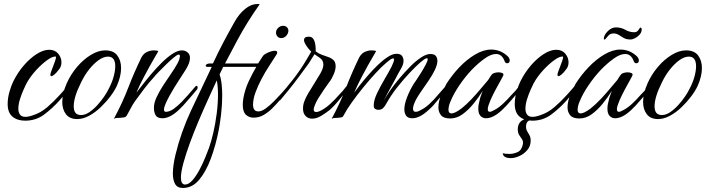

<svg xmlns="http://www.w3.org/2000/svg" viewBox="-20 -584 3504 953"><path d="M105 15Q66 15 42 -5Q18 -25 18 -68Q18 -98 27.5 -130.5Q37 -163 47 -182Q68 -224 98 -259Q128 -294 161.5 -315.5Q195 -337 224 -337Q253 -337 269 -317.5Q285 -298 285 -275Q285 -255 274 -241Q260 -222 250 -214Q240 -206 235 -206Q230 -206 230 -213Q230 -219 235 -232Q237 -238 243 -253Q249 -268 254 -283Q259 -298 258 -303Q243 -306 215.5 -286.5Q188 -267 159 -235.5Q130 -204 111 -169Q107 -161 97 -139Q87 -117 79 -91.5Q71 -66 71 -44Q71 -27 79 -15.5Q87 -4 106 -4Q122 -4 144 -12Q182 -24 214.5 -52Q247 -80 275 -111Q285 -122 294 -132Q303 -142 311 -152Q313 -154 314.5 -155.5Q316 -157 317 -157Q322 -157 322 -149Q322 -142 318 -137Q308 -124 297 -111Q286 -98 275 -85Q242 -48 200.5 -16.5Q159 15 105 15Z M363 7Q326 7 307.5 -17Q289 -41 289 -78Q289 -120 311 -170Q331 -215 362.5 -252Q394 -289 431 -311.5Q468 -334 502 -334Q543 -334 562 -309Q581 -284 581 -246Q581 -205 560 -158Q549 -134 528 -106Q507 -78 480 -52Q453 -26 422.5 -9.5Q392 7 363 7ZM382 -13Q403 -13 424 -27.5Q445 -42 464 -63Q483 -84 497.5 -105.5Q512 -127 519 -142Q536 -174 544 -203.5Q552 -233 552 -255Q552 -303 516 -303Q494 -303 469.5 -285.5Q445 -268 422 -239Q399 -210 382 -174Q346 -102 346 -57Q346 -21 369 -15Q372 -14 375 -13.5Q378 -13 382 -13Z M545 6Q588 -74 616.5 -148.5Q645 -223 682 -299Q693 -319 710 -326.5Q727 -334 743 -334Q756 -334 766 -331Q763 -324 750.5 -303.5Q738 -283 724 -257Q714 -239 694 -201.5Q674 -164 657 -124Q666 -135 685 -160Q704 -185 729 -214.5Q754 -244 781.5 -271.5Q809 -299 835.5 -316.5Q862 -334 883 -334Q899 -334 911 -324Q923 -314 923 -297Q923 -272 902 -238.5Q881 -205 860 -173Q856 -167 845.5 -150Q835 -133 823 -111.5Q811 -90 802.5 -70.5Q794 -51 794 -40Q794 -29 803 -29Q822 -29 842.5 -44Q863 -59 882 -78.5Q901 -98 912 -111Q923 -123 932 -134Q941 -145 950 -155Q953 -158 955 -158Q961 -158 961 -149Q961 -143 957 -139Q946 -126 935 -112.5Q924 -99 912 -86Q901 -73 889.5 -60.5Q878 -48 866 -37Q823 3 786 3Q761 3 752.5 -12Q744 -27 744 -49Q744 -73 757 -101Q770 -129 789 -158.5Q808 -188 827.5 -216Q847 -244 860 -267.5Q873 -291 873 -307Q873 -313 866 -313Q860 -313 842.5 -298.5Q825 -284 805 -264.5Q785 -245 767.5 -227Q750 -209 744 -201Q719 -174 695.5 -143Q672 -112 651 -83Q639 -66 630 -48.5Q621 -31 610 -12Q605 -3 596.5 -1.5Q588 0 574 1Q564 1 558 1.5Q552 2 545 6Z M888 349Q860 349 849 329Q838 309 838 277Q838 257 841.5 233Q845 209 851 184Q878 72 928.5 -36Q979 -144 1031 -252H1012Q1001 -252 1001 -258Q1001 -262 1006.5 -265.5Q1012 -269 1022 -269H1037Q1063 -325 1088 -372.5Q1113 -420 1144 -475Q1167 -516 1197 -540Q1227 -564 1256 -564Q1259 -564 1262.5 -564Q1266 -564 1269 -563Q1236 -516 1209.5 -473.5Q1183 -431 1157 -382.5Q1131 -334 1097 -269H1261L1283 -303Q1288 -313 1309 -322.5Q1330 -332 1344 -332Q1356 -332 1356 -324Q1356 -317 1351 -311Q1336 -287 1316 -256.5Q1296 -226 1278 -192Q1260 -158 1248 -125Q1236 -92 1236 -64Q1236 -49 1242 -40Q1248 -31 1263 -31Q1279 -31 1300 -46.5Q1321 -62 1340 -81.5Q1359 -101 1369 -112Q1379 -123 1388 -133Q1397 -143 1406 -154Q1408 -157 1411 -157Q1417 -157 1417 -149Q1417 -144 1412 -139Q1391 -113 1368 -86Q1352 -67 1332 -47Q1312 -27 1289 -13.5Q1266 0 1238 0Q1216 0 1200.5 -14.5Q1185 -29 1185 -64Q1185 -79 1188 -97Q1196 -141 1215 -181.5Q1234 -222 1252 -252H1088L1070 -215Q1077 -195 1080 -167.5Q1083 -140 1083 -111Q1083 -65 1077.5 -18Q1072 29 1066 60Q1051 137 1026.5 203Q1002 269 968 309Q934 349 888 349ZM1376 -395Q1364 -395 1357 -403Q1350 -411 1350 -422Q1350 -436 1361 -446Q1372 -456 1385 -456Q1398 -456 1405.5 -447.5Q1413 -439 1411 -426Q1408 -413 1398.5 -404Q1389 -395 1376 -395ZM898 332Q917 332 935.5 310.5Q954 289 970.5 258Q987 227 999 197Q1011 167 1017 151Q1028 121 1038.5 76Q1049 31 1055.5 -19.5Q1062 -70 1062 -116Q1062 -155 1056 -185Q1038 -146 1014.5 -94.5Q991 -43 967 13.5Q943 70 923 124.5Q903 179 890.5 224.5Q878 270 878 298Q878 331 898 332Z M1529 5Q1510 5 1497 -8Q1484 -21 1484 -45Q1484 -56 1486 -65.5Q1488 -75 1491 -82Q1496 -97 1510 -121Q1524 -145 1541 -171.5Q1558 -198 1570 -219Q1585 -245 1585 -264Q1585 -285 1567 -297Q1560 -302 1553 -306.5Q1546 -311 1541 -315L1513 -270Q1489 -237 1463 -202Q1437 -167 1413 -137.5Q1389 -108 1372 -88Q1369 -85 1366 -85Q1361 -85 1358 -90Q1355 -95 1359 -99Q1398 -143 1434 -189Q1470 -235 1501 -287L1525 -328Q1521 -331 1512.5 -341Q1504 -351 1496.5 -363.5Q1489 -376 1489 -385Q1489 -393 1494.5 -397.5Q1500 -402 1514 -402Q1548 -402 1547 -329Q1561 -318 1578 -312Q1595 -306 1610.5 -300.5Q1626 -295 1636 -285Q1646 -275 1646 -255Q1646 -238 1636.5 -215.5Q1627 -193 1614 -176Q1603 -161 1588.5 -140Q1574 -119 1561 -98Q1548 -77 1542 -60Q1537 -47 1537 -41Q1537 -28 1549 -28Q1560 -28 1576 -37Q1597 -48 1619.5 -68.5Q1642 -89 1661 -111Q1672 -122 1681 -132.5Q1690 -143 1698 -154Q1701 -157 1703 -157Q1709 -157 1709 -148Q1709 -143 1705 -139Q1684 -114 1662 -86.5Q1640 -59 1615 -37Q1600 -25 1576 -10Q1552 5 1529 5Z M1626 6Q1669 -74 1697.5 -148.5Q1726 -223 1763 -299Q1774 -319 1791 -326.5Q1808 -334 1824 -334Q1837 -334 1847 -331Q1844 -324 1831.5 -303.5Q1819 -283 1805 -257Q1795 -239 1775 -201.5Q1755 -164 1738 -124Q1747 -137 1765.5 -160.5Q1784 -184 1807.5 -211Q1831 -238 1856 -262Q1881 -286 1905 -301.5Q1929 -317 1948 -317Q1968 -317 1975.5 -306.5Q1983 -296 1983 -282Q1983 -264 1969.5 -241.5Q1956 -219 1942 -191Q1934 -176 1922.5 -155.5Q1911 -135 1900.5 -115.5Q1890 -96 1884 -83Q1894 -102 1914 -131.5Q1934 -161 1960.5 -192.5Q1987 -224 2015 -252.5Q2043 -281 2069.5 -298.5Q2096 -316 2116 -316Q2136 -316 2143.5 -306Q2151 -296 2151 -282Q2151 -263 2138.5 -237Q2126 -211 2107.5 -184Q2089 -157 2071.5 -132Q2054 -107 2044 -88Q2030 -60 2030 -45Q2030 -29 2043 -29Q2054 -29 2067 -37Q2090 -48 2112 -68.5Q2134 -89 2153 -112Q2163 -124 2174.5 -136.5Q2186 -149 2190 -154Q2192 -157 2195 -157Q2201 -157 2201 -149Q2201 -144 2196 -139Q2186 -126 2175 -112.5Q2164 -99 2152 -86Q2142 -73 2130.5 -60.5Q2119 -48 2106 -37Q2063 3 2026 3Q2005 3 1996 -9.5Q1987 -22 1987 -41Q1987 -67 2000.5 -101.5Q2014 -136 2033 -167Q2035 -170 2046 -186Q2057 -202 2070 -223Q2083 -244 2093 -263Q2103 -282 2103 -290Q2103 -297 2094.5 -294Q2086 -291 2066 -274Q2042 -253 2012 -221Q1982 -189 1951.5 -150.5Q1921 -112 1897 -69Q1892 -59 1883 -49Q1874 -39 1859 -39H1856Q1850 -39 1842.5 -43Q1835 -47 1835 -61Q1835 -86 1851 -120Q1867 -154 1888 -189.5Q1909 -225 1924 -254Q1929 -265 1932.5 -274Q1936 -283 1936 -288Q1936 -296 1927.5 -293.5Q1919 -291 1899 -274Q1875 -254 1844.5 -221Q1814 -188 1783 -150Q1752 -112 1726 -75.5Q1700 -39 1686 -12Q1682 -3 1675.5 -1.5Q1669 0 1655 1Q1645 1 1639 1.5Q1633 2 1626 6Z M2215 4Q2182 4 2169 -12Q2156 -28 2156 -51Q2156 -81 2170.5 -115Q2185 -149 2196 -168Q2223 -211 2260 -250Q2297 -289 2338.5 -313.5Q2380 -338 2418 -338Q2438 -338 2457 -331.5Q2476 -325 2494 -310Q2503 -303 2506.5 -296.5Q2510 -290 2510 -285Q2510 -270 2497 -270Q2488 -270 2484 -282Q2471 -316 2442 -316Q2417 -316 2385 -293Q2353 -270 2322 -238Q2288 -202 2260 -160.5Q2232 -119 2218 -85Q2211 -70 2208.5 -58.5Q2206 -47 2206 -39Q2206 -21 2221 -21Q2238 -21 2271 -46Q2295 -65 2320.5 -92Q2346 -119 2368 -145.5Q2390 -172 2403 -187Q2408 -195 2412.5 -202Q2417 -209 2421 -214Q2425 -219 2434.5 -222Q2444 -225 2454 -225Q2466 -225 2474 -221Q2482 -217 2477 -207Q2477 -206 2466 -186.5Q2455 -167 2440.5 -140Q2426 -113 2415 -88Q2409 -74 2405 -62Q2401 -50 2401 -42Q2401 -29 2411 -29Q2418 -29 2432 -37Q2454 -48 2476.5 -69Q2499 -90 2518 -112Q2529 -123 2538 -133Q2547 -143 2555 -154Q2558 -157 2560 -157Q2566 -157 2566 -148Q2566 -143 2562 -139Q2551 -126 2540 -112.5Q2529 -99 2517 -86Q2506 -73 2494.5 -60.5Q2483 -48 2471 -37Q2428 3 2392 3Q2376 3 2365 -8.5Q2354 -20 2354 -45Q2354 -64 2361 -88Q2363 -99 2367.5 -110Q2372 -121 2376 -133Q2356 -101 2330.5 -69.5Q2305 -38 2276 -17Q2247 4 2215 4Z M2622 15Q2583 15 2559 -5Q2535 -25 2535 -68Q2535 -98 2544.5 -130.5Q2554 -163 2564 -182Q2585 -224 2615 -259Q2645 -294 2678.5 -315.5Q2712 -337 2741 -337Q2770 -337 2786 -317.5Q2802 -298 2802 -275Q2802 -255 2791 -241Q2777 -222 2767 -214Q2757 -206 2752 -206Q2747 -206 2747 -213Q2747 -219 2752 -232Q2754 -238 2760 -253Q2766 -268 2771 -283Q2776 -298 2775 -303Q2760 -306 2732.5 -286.5Q2705 -267 2676 -235.5Q2647 -204 2628 -169Q2624 -161 2614 -139Q2604 -117 2596 -91.5Q2588 -66 2588 -44Q2588 -27 2596 -15.5Q2604 -4 2623 -4Q2639 -4 2661 -12Q2699 -24 2731.5 -52Q2764 -80 2792 -111Q2802 -122 2811 -132Q2820 -142 2828 -152Q2830 -154 2831.5 -155.5Q2833 -157 2834 -157Q2839 -157 2839 -149Q2839 -142 2835 -137Q2825 -124 2814 -111Q2803 -98 2792 -85Q2759 -48 2717.5 -16.5Q2676 15 2622 15ZM2514 201Q2499 201 2488 195.5Q2477 190 2475 177Q2481 178 2490 179Q2499 180 2509 180Q2529 180 2549 171Q2569 162 2575 133Q2578 118 2571.5 108Q2565 98 2557.5 87Q2550 76 2550 58Q2550 26 2574.5 12Q2599 -2 2630 -2Q2639 -2 2639 4Q2617 8 2604 15.5Q2591 23 2591 44Q2591 58 2597 68Q2603 78 2608.5 88Q2614 98 2614 114Q2614 141 2597.5 160.5Q2581 180 2558 190.5Q2535 201 2514 201Z M2856 4Q2823 4 2810 -12Q2797 -28 2797 -51Q2797 -81 2811.5 -115Q2826 -149 2837 -168Q2864 -211 2901 -250Q2938 -289 2979.5 -313.5Q3021 -338 3059 -338Q3079 -338 3098 -331.5Q3117 -325 3135 -310Q3144 -303 3147.5 -296.5Q3151 -290 3151 -285Q3151 -270 3138 -270Q3129 -270 3125 -282Q3112 -316 3083 -316Q3058 -316 3026 -293Q2994 -270 2963 -238Q2929 -202 2901 -160.5Q2873 -119 2859 -85Q2852 -70 2849.5 -58.5Q2847 -47 2847 -39Q2847 -21 2862 -21Q2879 -21 2912 -46Q2936 -65 2961.5 -92Q2987 -119 3009 -145.5Q3031 -172 3044 -187Q3049 -195 3053.5 -202Q3058 -209 3062 -214Q3066 -219 3075.5 -222Q3085 -225 3095 -225Q3107 -225 3115 -221Q3123 -217 3118 -207Q3118 -206 3107 -186.5Q3096 -167 3081.5 -140Q3067 -113 3056 -88Q3050 -74 3046 -62Q3042 -50 3042 -42Q3042 -29 3052 -29Q3059 -29 3073 -37Q3095 -48 3117.5 -69Q3140 -90 3159 -112Q3170 -123 3179 -133Q3188 -143 3196 -154Q3199 -157 3201 -157Q3207 -157 3207 -148Q3207 -143 3203 -139Q3192 -126 3181 -112.5Q3170 -99 3158 -86Q3147 -73 3135.5 -60.5Q3124 -48 3112 -37Q3069 3 3033 3Q3017 3 3006 -8.5Q2995 -20 2995 -45Q2995 -64 3002 -88Q3004 -99 3008.5 -110Q3013 -121 3017 -133Q2997 -101 2971.5 -69.5Q2946 -38 2917 -17Q2888 4 2856 4ZM3109 -388Q3089 -388 3076 -395.5Q3063 -403 3051.5 -410.5Q3040 -418 3025 -418Q3009 -418 2999 -406.5Q2989 -395 2984 -389Q2977 -386 2977 -391Q2977 -409 2996 -428.5Q3015 -448 3037 -448Q3063 -448 3084 -436Q3105 -424 3127 -424Q3138 -424 3144 -429.5Q3150 -435 3157 -447Q3160 -447 3162.5 -446Q3165 -445 3165 -437Q3165 -424 3155 -412.5Q3145 -401 3132 -394.5Q3119 -388 3109 -388Z M3246 7Q3209 7 3190.5 -17Q3172 -41 3172 -78Q3172 -120 3194 -170Q3214 -215 3245.5 -252Q3277 -289 3314 -311.5Q3351 -334 3385 -334Q3426 -334 3445 -309Q3464 -284 3464 -246Q3464 -205 3443 -158Q3432 -134 3411 -106Q3390 -78 3363 -52Q3336 -26 3305.5 -9.5Q3275 7 3246 7ZM3265 -13Q3286 -13 3307 -27.5Q3328 -42 3347 -63Q3366 -84 3380.5 -105.5Q3395 -127 3402 -142Q3419 -174 3427 -203.5Q3435 -233 3435 -255Q3435 -303 3399 -303Q3377 -303 3352.5 -285.5Q3328 -268 3305 -239Q3282 -210 3265 -174Q3229 -102 3229 -57Q3229 -21 3252 -15Q3255 -14 3258 -13.5Q3261 -13 3265 -13Z"/></svg>

Font: Birthstone
Style: Regular
Weight: 400
Designer: Robert E. Leuschke
Foundry: Robert E. Leuschke
Version: Version 1.013; ttfautohint (v1.8.3)